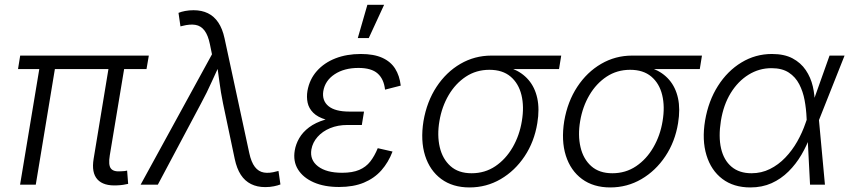

<svg xmlns="http://www.w3.org/2000/svg" viewBox="-20 -781 3596 812"><path d="M476.1 2.9Q418 6.3 392.1 -22.2Q366.2 -50.8 376 -109.4L444.3 -523.4H510.7L444.3 -124Q437.5 -83 449 -68.4Q460.4 -53.7 492.2 -56.6Q502.9 -57.1 507.6 -57.6Q512.2 -58.1 517.6 -59.6L522 -3.4Q514.2 -1.5 501.7 0.5Q489.3 2.4 476.1 2.9ZM64.9 0 151.9 -523.4H217.8L131.3 0ZM56.2 -488.8 65.4 -545.9H609.4L599.6 -488.8Z M574.7 0 876.5 -551.3 867.7 -594.2Q859.9 -632.3 844.7 -652.1Q829.6 -671.9 806.6 -675.8Q783.7 -679.7 751.5 -671.4L743.2 -669.4L734.9 -726.6Q746.1 -731.4 762.9 -734.6Q779.8 -737.8 798.8 -737.8Q833 -737.8 859.1 -725.1Q885.3 -712.4 903.1 -686Q920.9 -659.7 929.7 -618.7L1034.2 -133.8Q1042.5 -95.2 1057.9 -75.2Q1073.2 -55.2 1096.2 -51.3Q1119.1 -47.4 1149.9 -56.2L1157.7 -58.1L1166 -1Q1155.3 3.4 1138.4 6.8Q1121.6 10.3 1101.6 10.3Q1067.4 10.3 1041.5 -2.7Q1015.6 -15.6 998.5 -41.7Q981.4 -67.9 972.7 -108.9L923.3 -343.3Q913.6 -390.6 907.7 -436.3Q901.9 -481.9 894.5 -526.9H917.5Q896.5 -482.4 876 -436.3Q855.5 -390.1 830.1 -343.3L647.5 0Z M1414.1 9.8Q1351.1 9.8 1306.4 -10Q1261.7 -29.8 1240.2 -64.5Q1218.8 -99.1 1226.6 -145Q1231 -171.4 1245.6 -196.8Q1260.3 -222.2 1287.1 -242.4Q1314 -262.7 1354.7 -274.9Q1395.5 -287.1 1452.1 -287.1H1515.6L1510.3 -252.4H1448.7Q1408.7 -252.4 1376.2 -239Q1343.8 -225.6 1323 -202.1Q1302.2 -178.7 1296.9 -148.9Q1289.6 -104.5 1325 -77.4Q1360.4 -50.3 1426.8 -50.3Q1470.7 -50.3 1499.3 -62.5Q1527.8 -74.7 1545.9 -97.9Q1564 -121.1 1577.6 -154.3L1640.1 -140.1Q1622.6 -94.2 1592.8 -60.5Q1563 -26.9 1518.8 -8.5Q1474.6 9.8 1414.1 9.8ZM1448.7 -264.6Q1393.1 -264.6 1358.2 -275.1Q1323.2 -285.6 1304.7 -304.2Q1286.1 -322.8 1281 -346.7Q1275.9 -370.6 1280.3 -397Q1289.1 -445.8 1320.1 -480.7Q1351.1 -515.6 1398.7 -534.2Q1446.3 -552.7 1505.9 -552.7Q1561 -552.7 1596.7 -536.6Q1632.3 -520.5 1651.1 -490.7Q1669.9 -460.9 1674.8 -418.9L1608.4 -401.9Q1603.5 -446.8 1577.1 -470.2Q1550.8 -493.7 1496.1 -493.7Q1435.5 -493.7 1395 -466.8Q1354.5 -439.9 1347.2 -395Q1341.3 -355 1369.4 -332Q1397.5 -309.1 1457.5 -309.1H1519.5L1512.2 -264.6ZM1493.2 -620.1 1533.7 -760.7H1604.5L1539.6 -620.1Z M1965.8 11.7Q1894.5 11.7 1846.2 -23.9Q1797.9 -59.6 1777.8 -122.8Q1757.8 -186 1771 -269Q1785.2 -351.6 1826.2 -413.8Q1867.2 -476.1 1927.2 -511Q1987.3 -545.9 2058.1 -545.9H2353.5L2344.2 -488.8H2110.8L2049.8 -485.8Q1994.1 -485.8 1950.2 -456.8Q1906.2 -427.7 1877.4 -378.7Q1848.6 -329.6 1838.4 -269Q1828.1 -209 1839.8 -158.7Q1851.6 -108.4 1885.3 -78.4Q1918.9 -48.3 1974.6 -48.3Q2030.8 -48.3 2075 -78.1Q2119.1 -107.9 2148.2 -158.2Q2177.2 -208.5 2187 -269Q2197.3 -330.1 2185.3 -379.2Q2173.3 -428.2 2139.4 -457Q2105.5 -485.8 2049.8 -485.8L2052.2 -506.8Q2105 -506.8 2146.5 -490.7Q2188 -474.6 2215.1 -443.1Q2242.2 -411.6 2252.2 -365.7Q2262.2 -319.8 2252.4 -260.3Q2239.7 -181.6 2198.7 -120.1Q2157.7 -58.6 2097.4 -23.4Q2037.1 11.7 1965.8 11.7Z M2561 11.7Q2489.7 11.7 2441.4 -23.9Q2393.1 -59.6 2373 -122.8Q2353 -186 2366.2 -269Q2380.4 -351.6 2421.4 -413.8Q2462.4 -476.1 2522.5 -511Q2582.5 -545.9 2653.3 -545.9H2948.7L2939.5 -488.8H2706.1L2645 -485.8Q2589.4 -485.8 2545.4 -456.8Q2501.5 -427.7 2472.7 -378.7Q2443.8 -329.6 2433.6 -269Q2423.3 -209 2435.1 -158.7Q2446.8 -108.4 2480.5 -78.4Q2514.2 -48.3 2569.8 -48.3Q2626 -48.3 2670.2 -78.1Q2714.4 -107.9 2743.4 -158.2Q2772.5 -208.5 2782.2 -269Q2792.5 -330.1 2780.5 -379.2Q2768.6 -428.2 2734.6 -457Q2700.7 -485.8 2645 -485.8L2647.5 -506.8Q2700.2 -506.8 2741.7 -490.7Q2783.2 -474.6 2810.3 -443.1Q2837.4 -411.6 2847.4 -365.7Q2857.4 -319.8 2847.7 -260.3Q2835 -181.6 2793.9 -120.1Q2752.9 -58.6 2692.6 -23.4Q2632.3 11.7 2561 11.7Z M3153.3 11.7Q3082.5 11.7 3034.9 -24.4Q2987.3 -60.5 2967.8 -124.5Q2948.2 -188.5 2961.9 -271Q2976.1 -354.5 3016.4 -417.7Q3056.6 -481 3115.7 -516.8Q3174.8 -552.7 3244.6 -552.7Q3296.9 -552.7 3331.8 -534.2Q3366.7 -515.6 3387.7 -484.6Q3408.7 -453.6 3417.5 -415.8Q3426.3 -377.9 3425.8 -339.4H3449.2L3443.4 -274.4L3468.8 0H3405.8L3391.1 -283.7Q3389.6 -320.3 3382.8 -357.2Q3376 -394 3360.1 -424.8Q3344.2 -455.6 3315.9 -474.1Q3287.6 -492.7 3242.7 -492.7Q3190.4 -492.7 3145.8 -465.1Q3101.1 -437.5 3070.3 -387.5Q3039.6 -337.4 3028.8 -270Q3018.1 -203.1 3029.5 -153.3Q3041 -103.5 3073.7 -75.9Q3106.4 -48.3 3158.2 -48.3Q3200.2 -48.3 3236.1 -66.2Q3272 -84 3301 -114.3Q3330.1 -144.5 3351.6 -182.4Q3373 -220.2 3386.7 -260.3L3488.3 -545.9H3551.8L3442.9 -271.5L3427.7 -208.5H3407.7Q3392.6 -166 3369.4 -126.5Q3346.2 -86.9 3314.7 -55.7Q3283.2 -24.4 3243.2 -6.3Q3203.1 11.7 3153.3 11.7Z"/></svg>

Font: Inter Light
Style: Italic
Weight: 300
Italic angle: -9.3988°
Designer: Rasmus Andersson
Foundry: rsms
Version: Version 4.001;git-66647c0bb